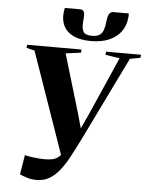

<svg xmlns="http://www.w3.org/2000/svg" viewBox="-63 -1021 841 1088"><g transform="rotate(5 357.0 -477.0)"><path d="M185 15.5Q157.5 15.5 131.8 7.5Q106 -0.5 90 -8L108.5 -119Q126.5 -114.5 147.2 -111.5Q168 -108.5 186.8 -107Q205.5 -105.5 218.5 -105.5Q241.5 -105.5 259.2 -108.2Q277 -111 291.8 -120Q306.5 -129 320.5 -148.2Q334.5 -167.5 349.5 -201L323 -107L111 -714L64.5 -725L67 -743H375.5L374.5 -725L288 -713.5L386.5 -384L420 -264.5L377.5 -225.5L449.5 -381.5L595 -712.5L513.5 -725L515.5 -743H714.5L712 -725L653.5 -714.5L419 -234Q390 -175.5 364.8 -129Q339.5 -82.5 313 -50.5Q286.5 -18.5 255.8 -1.5Q225 15.5 185 15.5ZM347.5 -969.5Q366.5 -969.5 370.8 -955Q375 -940.5 372.5 -917.5Q372.5 -913 372 -908.5Q371.5 -904 371 -900Q368 -862 379 -843.8Q390 -825.5 428 -825.5Q455.5 -825.5 470.5 -835.2Q485.5 -845 492.5 -865Q499.5 -885 502.5 -916Q505 -940.5 512.5 -955.2Q520 -970 538.5 -970H625Q625.5 -964 625.2 -957.5Q625 -951 624 -944Q619.5 -899.5 595 -866Q570.5 -832.5 527.2 -814Q484 -795.5 424.5 -795.5Q365 -795.5 326.2 -813.5Q287.5 -831.5 270 -864.2Q252.5 -897 256.5 -941Q257.5 -949 258.5 -956Q259.5 -963 261.5 -969.5Z"/></g></svg>

Font: Merriweather 144pt ExtraBold
Style: Italic
Weight: 800
Italic angle: -7.8°
Version: Version 2.101